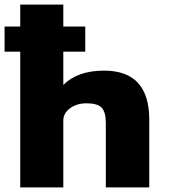

<svg xmlns="http://www.w3.org/2000/svg" viewBox="-28 -820 758 840"><path d="M60.5 0V-594H-8V-704H60.5V-800H249V-704H345V-594H249V-448.5Q311.5 -511 427.5 -511Q625 -511 625 -296.5V0H435V-281.5Q435 -331 416.2 -349.5Q397.5 -368 351 -368Q308 -368 279 -346.8Q250 -325.5 249 -295V0Z"/></svg>

Font: League Mono ExtraBold
Style: Regular
Weight: 800
Width: 6
Designer: Tyler Finck
Foundry: The League of Moveable Type / Tyler Finck
Version: Version 2.210